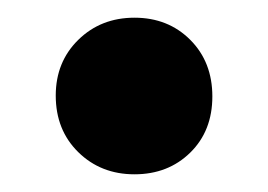

<svg xmlns="http://www.w3.org/2000/svg" viewBox="-20 -183 303 217"><path d="M43 -75Q43 -113 68.5 -138Q94 -163 132 -163Q170 -163 195 -138Q220 -113 220 -74Q220 -35 195 -10.5Q170 14 132 14Q94 14 68.5 -11Q43 -36 43 -75Z"/></svg>

Font: Space Grotesk Frontify SemiBold
Style: Regular
Weight: 600
Designer: Florian Karsten
Version: Version 2.000